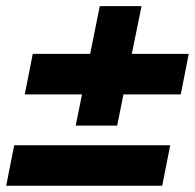

<svg xmlns="http://www.w3.org/2000/svg" viewBox="-46 -595 631 622"><path d="M219.7 -289.1H34.2L60.1 -420.4H246.1L277.3 -575.2H412.6L380.9 -420.4H565.4L539.6 -289.1H354L333.5 -188H199.2ZM0 -124.5H505.4L479.5 6.8H-25.9Z"/></svg>

Font: Reddit Sans Chocolate ExBold
Style: Italic
Weight: 800
Italic angle: -11.25°
Designer: Stephen Hutchings
Version: Version 1.013